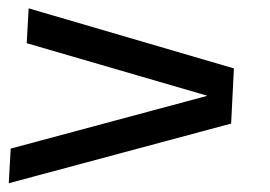

<svg xmlns="http://www.w3.org/2000/svg" viewBox="-32 -524 632 449"><path d="M-11.5 -95.5 -7 -176.5 453 -300 30.5 -423 35 -504.5 515 -364 508.5 -235Z"/></svg>

Font: Urbanist
Style: Italic
Weight: 400
Italic angle: -8°
Designer: Corey Hu
Foundry: Corey Hu
Version: Version 1.330; ttfautohint (v1.8.4.7-5d5b)